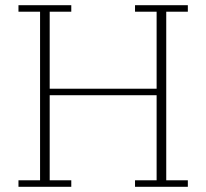

<svg xmlns="http://www.w3.org/2000/svg" viewBox="-20 -718 793 738"><path d="M51 -25H134V-673H51V-698H254V-673H171V-377H582V-673H499V-698H702V-673H619V-25H702V0H499V-25H582V-352H171V-25H254V0H51Z"/></svg>

Font: IBM Plex Serif ExtraLight
Style: Regular
Weight: 200
Designer: Mike Abbink, Paul van der Laan, Pieter van Rosmalen
Foundry: Bold Monday
Version: Version 2.5